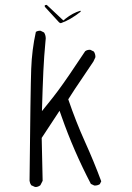

<svg xmlns="http://www.w3.org/2000/svg" viewBox="-20 -787 540 787"><path d="M229 -691.9Q267.1 -704.6 311 -739.3Q311 -740.7 309.6 -743.2Q277.3 -733.4 248.5 -710.4L239.7 -703.1L171.4 -767.1L163.6 -765.6V-759.3L222.7 -694.8ZM122.6 -21Q123.5 -20.5 127 -20.5Q130.4 -20.5 135.5 -22.2Q140.6 -23.9 145.5 -27.8L154.8 -45.9L150.9 -221.7L224.1 -333L232.9 -308.1Q281.7 -168.9 352.5 -33.2L365.7 -26.9Q367.2 -26.4 368.2 -26.4Q380.4 -26.4 389.2 -32.2L395 -43.9Q364.7 -125.5 328.1 -206.3Q291.5 -287.1 259.8 -379.9Q286.6 -422.4 312 -459.2Q337.4 -496.1 362.8 -534.7L370.6 -551.3Q371.1 -552.7 371.1 -553.7Q371.1 -565.9 364.7 -575.7L351.1 -582.5Q349.6 -583 348.6 -583Q336.9 -583 329.1 -577.1Q292.5 -522 265.1 -481.9Q237.8 -441.9 217.8 -415Q197.8 -388.2 176.3 -361.8L151.9 -331.5Q154.8 -433.1 157.7 -494.9Q160.6 -556.6 166.5 -618.7Q167.5 -625 167.5 -628.9Q167.5 -643.1 160.6 -653.8L147 -660.6Q145.5 -661.1 144.5 -661.1Q134.3 -661.1 127 -656.2Q110.8 -583.5 107.9 -504.2Q105 -424.8 101.1 -45.9Q102.5 -35.6 107.9 -27.8Z"/></svg>

Font: NaikaiFont
Style: ExtraLight
Weight: 200
Version: Version 1.89